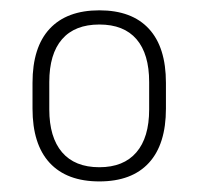

<svg xmlns="http://www.w3.org/2000/svg" viewBox="-20 -667 384 372"><path d="M172.5 -315.5Q109.5 -315.5 76.2 -351.5Q43 -387.5 43 -456.5V-506.5Q43 -575.5 76.2 -611.2Q109.5 -647 172.5 -647Q235.5 -647 268.5 -611.2Q301.5 -575.5 301.5 -506.5V-456.5Q301.5 -387.5 268.5 -351.5Q235.5 -315.5 172.5 -315.5ZM172.5 -343Q219.5 -343 244.2 -371.8Q269 -400.5 269 -455V-508Q269 -562.5 244.5 -591Q220 -619.5 172.5 -619.5Q125 -619.5 100.2 -591Q75.5 -562.5 75.5 -508V-455Q75.5 -401 100.2 -372Q125 -343 172.5 -343Z"/></svg>

Font: Anek Tamil ExtraLight
Style: Regular
Weight: 250
Version: Version 1.003